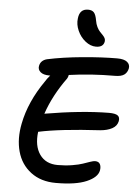

<svg xmlns="http://www.w3.org/2000/svg" viewBox="-66 -1114 828 1156"><g transform="rotate(5 347.5 -536.0)"><path d="M484.9 -846.2Q451.7 -846.2 420.9 -870.6Q390.1 -895 373.5 -932.6Q356.9 -970.2 361.8 -1005.9Q367.7 -1064 418.9 -1064Q442.9 -1064 454.6 -1050.8Q466.3 -1037.6 472.2 -1002.9Q475.6 -981.4 484.1 -964.4Q492.7 -947.3 502 -937.5Q511.2 -927.7 519.8 -918.9Q528.3 -910.2 532.7 -901.1Q537.1 -892.1 535.2 -880.9Q528.8 -846.2 484.9 -846.2ZM315.9 -7.8Q225.1 -7.8 164.3 -54Q103.5 -100.1 82.5 -176.8Q61.5 -253.4 80.1 -346.2Q106.4 -480.5 198.2 -611.8Q206.1 -626 226.1 -648.9H220.2Q184.1 -648.9 166.7 -664.1Q149.4 -679.2 153.8 -701.2Q160.6 -735.4 198.2 -745.1Q291.5 -765.1 409.2 -776.1Q526.9 -787.1 619.1 -787.1Q660.6 -787.1 679.2 -772Q697.8 -756.8 693.8 -732.9Q688.5 -707.5 670.2 -694.3Q651.9 -681.2 613.8 -681.2Q471.2 -681.2 336.9 -662.1Q335 -649.9 329.1 -640.1Q249.5 -530.8 210.9 -417Q431.2 -454.6 598.1 -456.1Q637.2 -456.1 651.4 -445.3Q665.5 -434.6 661.1 -411.1Q654.8 -381.3 626 -366Q597.2 -350.6 555.2 -347.2Q314 -333.5 183.1 -305.2Q172.4 -219.7 208.7 -168Q245.1 -116.2 317.9 -116.2Q364.3 -116.2 405 -123Q445.8 -129.9 468 -137.7Q490.2 -145.5 510.3 -152.3Q530.3 -159.2 540 -159.2Q562.5 -159.2 570.3 -143.8Q578.1 -128.4 574.2 -106Q566.4 -64 501.2 -35.9Q436 -7.8 315.9 -7.8Z"/></g></svg>

Font: Shantell Sans Irregular Bouncy
Style: Italic
Weight: 500
Italic angle: -11.31°
Designer: Stephen Nixon, Anya Danilova, Shantell Martin
Foundry: Arrow Type
Version: Version 1.006;[9816181b4]